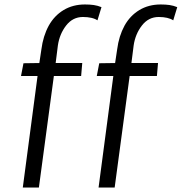

<svg xmlns="http://www.w3.org/2000/svg" viewBox="-20 -839 813 859"><path d="M154 0H82L148 -499H74L85 -556L156 -557L165 -617Q169 -648 177.2 -674.5Q185.5 -701 198 -724Q223 -769 264.5 -794Q306 -819 360 -819Q382 -819 399.5 -816.5Q417 -814 434 -807L416 -748Q405 -755.5 388.5 -759.2Q372 -763 351 -763Q305.5 -763 276 -725Q246.5 -687 239 -636L229 -557H348L343 -499H221ZM493 0H421L487 -499H413L424 -556L495 -557L504 -617Q508 -648 516.2 -674.5Q524.5 -701 537 -724Q562 -769 603.5 -794Q645 -819 699 -819Q721 -819 738.5 -816.5Q756 -814 773 -807L755 -748Q744 -755.5 727.5 -759.2Q711 -763 690 -763Q644.5 -763 615 -725Q585.5 -687 578 -636L568 -557H687L682 -499H560Z"/></svg>

Font: Merriweather Sans Variable Regular
Style: Italic
Weight: 300
Italic angle: -8°
Designer: Eben Sorkin
Foundry: Eben Sorkin
Version: Version 2.001